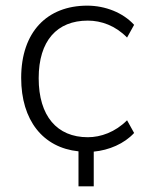

<svg xmlns="http://www.w3.org/2000/svg" viewBox="-20 -530 538 680"><path d="M258 130H312V7C366 2 420 -21 455 -59L430 -104C388 -62 337 -44 291 -44C182 -44 117 -119 117 -253C117 -386 182 -457 291 -457C339 -457 389 -439 430 -397L455 -442C416 -485 353 -510 289 -510C147 -510 55 -417 55 -254C55 -104 132 -7 258 6Z"/></svg>

Font: Poppy and Pepper Light
Style: Regular
Weight: 300
Designer: Thy Ha
Foundry: Thy Ha
Version: Version 0.001;Glyphs 3.2 (3227)